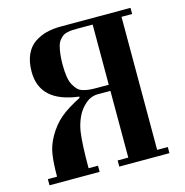

<svg xmlns="http://www.w3.org/2000/svg" viewBox="-103 -789 851 885"><g transform="rotate(-15 322.5 -346.5)"><path d="M25.4 0V-29.3H69.3Q69.3 -93.8 75.7 -135Q82 -176.3 104.5 -215.8Q130.9 -262.2 166.7 -292.5Q202.6 -322.8 263.7 -353.5V-359.4Q81.1 -381.8 81.1 -526.4Q81.1 -573.7 96.4 -607.7Q111.8 -641.6 138.7 -659.7Q165.5 -677.7 196 -685.5Q226.6 -693.4 263.2 -693.4H597.7V-664.1H546.9V-29.3H597.7V0H358.4V-29.3H409.2V-347.7H348.6Q315.4 -347.7 288.6 -323.7Q261.7 -299.8 247.6 -268.3Q233.4 -236.8 228 -202.6Q219.7 -147.5 219.7 -29.3H264.6V0ZM227.5 -522.5Q227.5 -488.8 231.4 -463.6Q235.4 -438.5 244.4 -422.9Q253.4 -407.2 262.9 -397.7Q272.5 -388.2 288.8 -383.8Q305.2 -379.4 318.4 -378.2Q331.5 -377 352.5 -377H409.2V-664.1H337.9Q320.8 -664.1 311 -663.6Q301.3 -663.1 287.8 -660.2Q274.4 -657.2 266.8 -651.6Q259.3 -646 250.7 -636Q242.2 -626 237.8 -610.8Q233.4 -595.7 230.5 -573.5Q227.5 -551.3 227.5 -522.5Z"/></g></svg>

Font: Monomachus
Style: Medium
Weight: 500
Designer: Alexey Kryukov
Version: Version 1.0